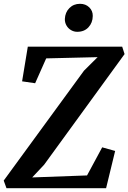

<svg xmlns="http://www.w3.org/2000/svg" viewBox="-32 -988 674 1008"><path d="M2 0 -12.5 -40 409 -617 480.5 -688 210.5 -681.5 152.5 -551 84 -561 114 -743H609.5L622 -704L199.5 -123L137 -56.5L425 -67L504.5 -214.5L572.5 -195.5L525 0ZM373.5 -821Q356 -821 340.8 -830Q325.5 -839 316.8 -854.5Q308 -870 308.5 -888.5Q310 -923 332.2 -945.5Q354.5 -968 388 -968Q417.5 -968 436.5 -949.5Q455.5 -931 455 -904Q454.5 -868.5 432.5 -844.8Q410.5 -821 373.5 -821Z"/></svg>

Font: Merriweather SemiBold
Style: Italic
Weight: 600
Italic angle: -7.8°
Version: Version 2.101